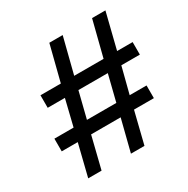

<svg xmlns="http://www.w3.org/2000/svg" viewBox="-161 -841 975 996"><g transform="rotate(-30 326.5 -343.0)"><path d="M87 12 134 -178H38V-254H153L191 -410H88V-485H210L264 -698H344L290 -485H466L520 -698H600L547 -485H640V-410H529L489 -254H590V-178H471L424 12H343L391 -178H214L167 12ZM233 -254H409L448 -410H272Z"/></g></svg>

Font: Archivo SemiExpanded
Style: Italic
Weight: 400
Width: 6
Italic angle: -10°
Designer: Hector Gatti
Foundry: Omnibus-Type
Version: Version 2.001